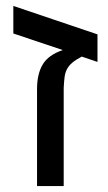

<svg xmlns="http://www.w3.org/2000/svg" viewBox="-20 -628 363 648"><path d="M309 -512V-419L256 -437Q235 -426 223.5 -416Q212 -406 206 -394.5Q200 -383 198 -368Q196 -353 195 -331V0H105V-327Q105 -379 124.5 -411Q144 -443 192 -459L25 -515V-608Z"/></svg>

Font: Libra Sans
Style: Regular
Weight: 400
Foundry: Context Ltd
Version: Version 1.000; ttfautohint (v1.3)